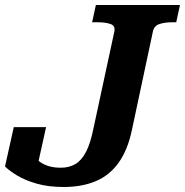

<svg xmlns="http://www.w3.org/2000/svg" viewBox="-39 -730 739 767"><path d="M418 -605Q422 -627 402.5 -634Q383 -641 352 -641H329L344 -710H680L665 -641H649Q619 -641 598 -634Q577 -627 572 -605L488 -211Q471 -130 434.5 -79.5Q398 -29 343 -6Q288 17 215 17Q155 17 109 4Q63 -9 31 -28Q-1 -47 -19 -65L16 -222H145L109 -59Q93 -65 83 -77.5Q73 -90 70.5 -102.5Q68 -115 72.5 -121.5Q77 -128 88 -121Q95 -106 110.5 -91.5Q126 -77 149 -68.5Q172 -60 204 -60Q237 -60 262 -74.5Q287 -89 305 -124Q323 -159 335 -220Z"/></svg>

Font: Roboto Serif 20pt SemiBold
Style: Italic
Weight: 600
Italic angle: -10°
Version: Version 1.007